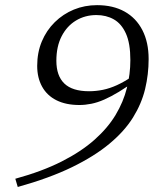

<svg xmlns="http://www.w3.org/2000/svg" viewBox="-20 -703 598 746"><path d="M49 23.5 39.5 -8.5Q143.5 -37 219.5 -75.5Q295.5 -114 347 -159.8Q398.5 -205.5 429 -256.2Q459.5 -307 473 -361Q486.5 -415 486.5 -469.5Q486.5 -534.5 469.2 -572.8Q452 -611 422.2 -627.8Q392.5 -644.5 354.5 -644.5Q310.5 -644.5 275.2 -623.2Q240 -602 219.5 -562.2Q199 -522.5 199 -467Q199 -408.5 230 -378.5Q261 -348.5 326 -348.5Q353 -348.5 379.8 -354Q406.5 -359.5 434 -372Q461.5 -384.5 490.5 -404L511 -392.5Q473 -365 442 -346.2Q411 -327.5 384.8 -316Q358.5 -304.5 334.8 -299.8Q311 -295 288.5 -295Q236 -295 199.2 -313.5Q162.5 -332 143.5 -366.5Q124.5 -401 124.5 -447Q124.5 -499 142.5 -542Q160.5 -585 192.8 -616.8Q225 -648.5 267 -665.8Q309 -683 357 -683Q419.5 -683 464.2 -658Q509 -633 533.2 -586Q557.5 -539 557.5 -473.5Q557.5 -414 543.8 -357Q530 -300 496.8 -246.5Q463.5 -193 405.2 -144.5Q347 -96 259.8 -53.5Q172.5 -11 49 23.5Z"/></svg>

Font: Newsreader 17pt
Style: Italic
Weight: 400
Italic angle: -17°
Version: Version 1.003